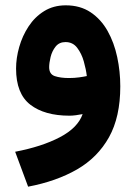

<svg xmlns="http://www.w3.org/2000/svg" viewBox="-20 -431 509 717"><path d="M429.2 -108.4Q429.2 5.9 387 81.5Q344.7 157.2 267.6 201.7Q190.4 246.1 85 266.1L36.6 135.7Q136.2 116.7 203.4 81.5Q270.5 46.4 288.6 -4.9Q276.4 -2.4 263.2 -0.7Q250 1 239.3 1Q146.5 1 93.3 -40Q40 -81.1 40 -174.8Q40 -214.4 51.8 -255.6Q63.5 -296.9 86.7 -332.3Q109.9 -367.7 144.8 -389.4Q179.7 -411.1 225.6 -411.1Q279.8 -411.1 318.6 -385Q357.4 -358.9 381.8 -315.4Q406.2 -272 417.7 -218Q429.2 -164.1 429.2 -108.4ZM237.3 -139.6Q258.3 -139.6 275.6 -142.1Q293 -144.5 304.2 -147Q301.3 -171.9 293 -201.4Q284.7 -231 268.3 -252.4Q252 -273.9 224.6 -273.9Q201.2 -273.9 187.7 -257.1Q174.3 -240.2 168.9 -218Q163.6 -195.8 163.6 -180.2Q163.6 -153.8 184.8 -146.7Q206.1 -139.6 237.3 -139.6Z"/></svg>

Font: Vazirmatn RD ExtraBold
Style: Regular
Weight: 800
Designer: Saber Rastikerdar
Foundry: Saber Rastikerdar
Version: Version 32.102